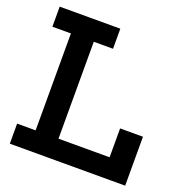

<svg xmlns="http://www.w3.org/2000/svg" viewBox="-134 -874 950 994"><g transform="rotate(20 341.0 -377.5)"><path d="M27 -644.5V-755H361V-644.5H255V-110.5H584V0H27V-110.5H129V-644.5ZM662.5 -269.5V0H536.5V-269.5Z"/></g></svg>

Font: Hepta Slab SemiBold
Style: Regular
Weight: 600
Designer: Michael LaGattuta
Foundry: Michael LaGattuta
Version: Version 1.102